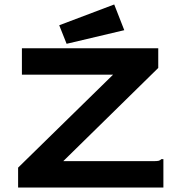

<svg xmlns="http://www.w3.org/2000/svg" viewBox="-20 -839 790 859"><path d="M61 -89 486 -505H78V-623H688V-535L263 -118H665Q682 -118 689 -119.5Q696 -121 702 -127H711V0H61ZM278 -643 245 -726 491 -819 536 -704Z"/></svg>

Font: Inconsolata ExtraExpanded Black
Style: Regular
Weight: 900
Width: 8
Monospace: yes
Designer: Raph Levien, Cyreal, Brenton Simpson
Foundry: Raph Levien, Cyreal, Google
Version: Version 3.001; ttfautohint (v1.8.2.53-6de2)